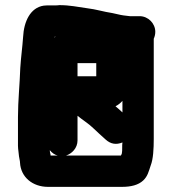

<svg xmlns="http://www.w3.org/2000/svg" viewBox="-20 -692 674 748"><path d="M524 -629H486C479 -630 470 -631 461 -632C446 -634 434 -638 418 -641C384 -646 354 -656 319 -660C283 -665 252 -672 211 -672C206 -671 200 -671 194 -671H175C166 -671 158 -671 150 -670C98 -662 73 -608 70 -548C67 -505 62 -473 59 -427C57 -364 50 -299 50 -236V-124C50 -117 51 -109 52 -101L54 -83C55 -74 58 -66 58 -58C61 -2 107 36 167 36H455C490 36 519 29 538 11C555 -5 559 -23 567 -47C577 -72 579 -113 579 -151V-541C583 -550 585 -559 585 -568C585 -601 557 -629 524 -629ZM282 -395V-446H355V-395ZM430 -278C440 -283 449 -290 457 -299V-254C448 -262 438 -272 430 -278ZM197 -549C196 -548 194 -547 192 -546C192 -548 193 -549 194 -549ZM174 -107C183 -96 193 -89 205 -86H177V-89C176 -94 174 -100 174 -107ZM282 -145V-241C301 -225 326 -210 343 -193C358 -178 376 -163 392 -148C411 -131 432 -127 457 -137C456 -131 456 -124 456 -116C456 -107 456 -101 455 -97C455 -93 453 -90 451 -86H237C260 -93 282 -115 282 -145Z"/></svg>

Font: Electronic
Style: Ti
Weight: 900
Version: Version 1.011